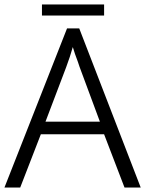

<svg xmlns="http://www.w3.org/2000/svg" viewBox="-20 -845 654 865"><path d="M169 -825H449V-775H169ZM282 -717H337L614 0H541L449 -240H164L71 0H0ZM430 -297 338 -545 331 -566Q316 -605 308 -633Q296 -590 278 -542L185 -297Z"/></svg>

Font: OpenSansMMV
Style: Light
Weight: 300
Foundry: Ascender Corporation
Version: Version 4.001